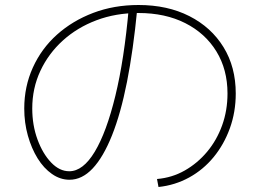

<svg xmlns="http://www.w3.org/2000/svg" viewBox="-20 -739 1040 768"><path d="M608 -23Q668 -28 719 -57Q770 -86 808.5 -132Q847 -178 868.5 -237.5Q890 -297 890 -365Q890 -461 845.5 -533.5Q801 -606 721 -646.5Q641 -687 534 -687Q443 -687 366 -658Q289 -629 231.5 -577Q174 -525 141.5 -455.5Q109 -386 109 -305Q109 -238 130 -181Q151 -124 184.5 -89Q218 -54 257 -54Q312 -54 359 -132Q406 -210 441.5 -356Q477 -502 495 -706L529 -703Q513 -538 488 -411.5Q463 -285 428 -197.5Q393 -110 350.5 -65Q308 -20 258 -20Q221 -20 188 -43Q155 -66 130.5 -105.5Q106 -145 91.5 -196.5Q77 -248 77 -305Q77 -393 111.5 -469Q146 -545 208 -600.5Q270 -656 353 -687.5Q436 -719 534 -719Q650 -719 737.5 -674.5Q825 -630 874 -550.5Q923 -471 923 -365Q923 -291 899.5 -226Q876 -161 834.5 -110.5Q793 -60 736.5 -29Q680 2 614 9Z"/></svg>

Font: M PLUS 1 ExtraLight
Style: Regular
Weight: 250
Version: Version 1.001